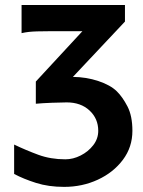

<svg xmlns="http://www.w3.org/2000/svg" viewBox="-20 -518 572 769"><path d="M66.4 -498H480.5V-431.6L272 -210Q325.7 -209.5 374 -193.4Q422.4 -177.2 447.8 -152.3Q470.7 -129.9 490.5 -91.8Q510.3 -53.7 510.3 5.9Q510.3 71.3 472.2 122.1Q434.1 172.9 371.8 201.7Q309.6 230.5 236.8 230.5Q174.3 230.5 124.3 214.6Q74.2 198.7 36.6 178.7V61Q83.5 83.5 133.1 101.8Q182.6 120.1 241.7 120.1Q272.9 120.1 303.2 104.7Q333.5 89.4 353.5 63.5Q373.5 37.6 373.5 5.9Q373.5 -43 338.6 -75.4Q303.7 -107.9 247.1 -107.9Q225.1 -107.9 188 -106.4Q150.9 -105 123.5 -102.5V-191.4L310.1 -393.1H186Q148.4 -393.1 127.9 -392.3Q107.4 -391.6 94.7 -390.1Q82 -388.7 66.4 -385.3Z"/></svg>

Font: Andika
Style: Bold
Weight: 700
Designer: Victor Gaultney, Annie Olsen, Julie Remington, Don Collingsworth, Eric Hays, Becca Hirsbrunner
Foundry: SIL International
Version: Version 6.101